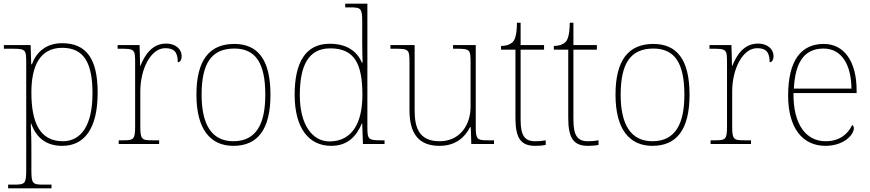

<svg xmlns="http://www.w3.org/2000/svg" viewBox="-20 -780 4714 1040"><path d="M24 240H259V220H217C157 220 150 216 150 142V13C150 -60 146 -95 147 -111H149C177 -32 232 10 317 10C435 10 509 -80 509 -278C509 -460 449 -546 316 -546C227 -546 175 -494 153 -432H149L146 -536H1V-516H45C118 -516 122 -512 122 -442V142C122 216 115 220 55 220H24ZM320 -15C195 -15 150 -118 150 -279C150 -417 193 -521 317 -521C437 -521 481 -436 481 -273C481 -107 423 -15 320 -15Z M623 0H842V-20H807C747 -20 740 -24 740 -98V-284C740 -407 797 -519 875 -519C920 -519 943 -501 943 -443C957 -443 964 -458 964 -476C964 -514 931 -544 880 -544C804 -544 764 -482 741 -424H739L736 -536H617V-516H635C708 -516 712 -512 712 -442V-98C712 -24 705 -20 645 -20H623Z M1244 10C1376 10 1445 -79 1445 -267C1445 -459 1375 -542 1249 -542C1114 -542 1044 -454 1044 -267C1044 -79 1120 10 1244 10ZM1244 -15C1125 -15 1072 -108 1072 -267C1072 -433 1123 -517 1249 -517C1365 -517 1417 -438 1417 -267C1417 -115 1372 -15 1244 -15Z M1774 10C1863 10 1910 -41 1940 -111H1942L1946 0H2063V-20H2047C1974 -20 1970 -24 1970 -94V-760H1850V-740H1875C1935 -740 1942 -736 1942 -662V-543C1942 -515 1943 -478 1944 -441H1940C1913 -505 1855 -543 1766 -543C1636 -543 1576 -443 1576 -267C1576 -88 1651 10 1774 10ZM1768 -14C1673 -12 1604 -103 1604 -264C1604 -426 1651 -518 1769 -518C1902 -518 1943 -432 1943 -265C1943 -112 1886 -16 1768 -14Z M2361 10C2450 10 2500 -39 2526 -91H2530L2533 0H2656V-20H2624C2564 -20 2557 -25 2557 -94V-536H2434V-516H2452C2525 -516 2529 -512 2529 -442V-202C2529 -104 2472 -15 2361 -15C2252 -15 2226 -86 2226 -181V-536H2095V-516H2121C2194 -516 2198 -512 2198 -442V-184C2198 -52 2251 10 2361 10Z M2879 10C2897 10 2915 9 2936 5V-20C2915 -16 2900 -15 2878 -15C2822 -15 2800 -46 2800 -132V-511H2927V-536H2800V-657H2780C2780 -592 2769 -563 2756 -551C2743 -539 2722 -531 2694 -531V-511H2772V-141C2772 -30 2802 10 2879 10Z M3165 10C3183 10 3201 9 3222 5V-20C3201 -16 3186 -15 3164 -15C3108 -15 3086 -46 3086 -132V-511H3213V-536H3086V-657H3066C3066 -592 3055 -563 3042 -551C3029 -539 3008 -531 2980 -531V-511H3058V-141C3058 -30 3088 10 3165 10Z M3514 10C3646 10 3715 -79 3715 -267C3715 -459 3645 -542 3519 -542C3384 -542 3314 -454 3314 -267C3314 -79 3390 10 3514 10ZM3514 -15C3395 -15 3342 -108 3342 -267C3342 -433 3393 -517 3519 -517C3635 -517 3687 -438 3687 -267C3687 -115 3642 -15 3514 -15Z M3829 0H4048V-20H4013C3953 -20 3946 -24 3946 -98V-284C3946 -407 4003 -519 4081 -519C4126 -519 4149 -501 4149 -443C4163 -443 4170 -458 4170 -476C4170 -514 4137 -544 4086 -544C4010 -544 3970 -482 3947 -424H3945L3942 -536H3823V-516H3841C3914 -516 3918 -512 3918 -442V-98C3918 -24 3911 -20 3851 -20H3829Z M4451 10C4552 10 4605 -51 4605 -85C4605 -94 4602 -99 4596 -103C4573 -54 4528 -15 4452 -15C4348 -15 4276 -103 4278 -276H4620V-290C4620 -448 4552 -542 4442 -542C4318 -542 4249 -451 4249 -262C4249 -87 4327 10 4451 10ZM4592 -300H4280C4287 -432 4329 -517 4441 -517C4539 -517 4591 -429 4592 -300Z"/></svg>

Font: Noto Serif Georgian Thin
Style: Regular
Weight: 100
Designer: Monotype Design Team, Akaki Razmadze
Foundry: Google LLC
Version: Version 2.003